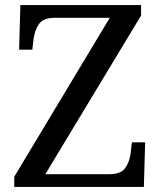

<svg xmlns="http://www.w3.org/2000/svg" viewBox="-20 -734 632 754"><path d="M36 0V-40L411 -664H194Q150 -664 133 -639.5Q116 -615 112 -582L107 -539H55L60 -714H534V-673L158 -50H410Q455 -50 472 -74.5Q489 -99 493 -132L498 -175H550L545 0Z"/></svg>

Font: Noto Serif Yezidi
Style: Regular
Weight: 400
Designer: Dalton Maag Ltd
Foundry: Dalton Maag Ltd
Version: Version 1.001; ttfautohint (v1.8.4.7-5d5b)